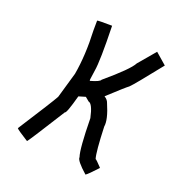

<svg xmlns="http://www.w3.org/2000/svg" viewBox="-187 -987 1060 1110"><g transform="rotate(30 343.0 -432.0)"><path d="M242.2 -842.8Q285.2 -630.9 285.2 -567.4L287.1 -512.7Q287.1 -502.9 291 -502.9Q343.8 -528.3 345.7 -542Q460.9 -680.2 474.6 -725.6L543 -842.8L621.1 -795.9Q522 -612.8 503.9 -588.9Q488.8 -573.7 408.2 -467.8Q430.7 -459 439.5 -442.4Q494.1 -359.9 494.1 -315.4Q526.4 -164.1 544.9 -127.9Q550.3 -127.9 591.8 -96.7V-94.7Q552.2 -32.7 539.1 -20.5Q459 -69.3 459 -90.8Q436 -131.8 400.4 -317.4Q368.7 -395.5 343.8 -395.5L316.4 -411.1L277.3 -391.6Q266.6 -272.5 255.9 -272.5Q162.1 -42 150.4 -20.5H146.5Q72.8 -50.3 66.4 -57.6Q165 -292.5 177.7 -331.1L195.3 -495.1Q195.3 -618.2 162.1 -766.6L152.3 -825.2Q156.7 -829.1 242.2 -842.8Z"/></g></svg>

Font: ww_drahtTSB
Style: Regular
Weight: 400
Designer: Dr. Wolfgang Wiebecke
Version: Version 1.06 May 21, 2010, initial release